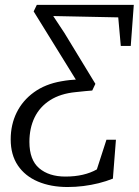

<svg xmlns="http://www.w3.org/2000/svg" viewBox="-20 -763 571 790"><path d="M258 6.5Q189 6.5 136 -16Q83 -38.5 53.5 -82.2Q24 -126 24 -189.5Q24 -250 48.5 -299.8Q73 -349.5 119.5 -383.2Q166 -417 232 -428.5Q251.5 -432 266.2 -433.5Q281 -435 292 -435.5L118.5 -716L131.5 -743H530.5L518 -574H477L466.5 -691.5L199 -697L245 -627.5L372.5 -418L359.5 -390.5Q347 -389.5 332.2 -388.2Q317.5 -387 291.5 -384Q229 -378 186.2 -350.8Q143.5 -323.5 122.2 -279.5Q101 -235.5 101 -179Q101 -105 141.2 -70.8Q181.5 -36.5 249 -36.5Q288 -36.5 320.5 -44Q353 -51.5 378.5 -66L418 -188H457L444.5 -28Q417 -17 386 -9.2Q355 -1.5 322.8 2.5Q290.5 6.5 258 6.5Z"/></svg>

Font: Merriweather 36pt Light
Style: Italic
Weight: 300
Italic angle: -7.8°
Version: Version 2.101